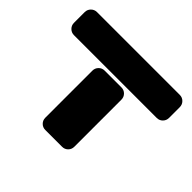

<svg xmlns="http://www.w3.org/2000/svg" viewBox="-158 -910 1121 1121"><g transform="rotate(45 402.5 -350.0)"><path d="M744.1 -509.8H61Q39.6 -509.8 24.7 -524.7Q9.8 -539.6 9.8 -561V-648.9Q9.8 -670.4 24.7 -685.3Q39.6 -700.2 61 -700.2H744.1Q765.6 -700.2 780.3 -685.3Q794.9 -670.4 794.9 -648.9V-561Q794.9 -539.6 780.3 -524.7Q765.6 -509.8 744.1 -509.8ZM472.2 0H334Q312.5 0 297.9 -14.6Q283.2 -29.3 283.2 -50.8V-439Q283.2 -460.4 297.9 -475.3Q312.5 -490.2 334 -490.2H472.2Q493.7 -490.2 508.3 -475.3Q522.9 -460.4 522.9 -439V-50.8Q522.9 -29.3 508.3 -14.6Q493.7 0 472.2 0Z"/></g></svg>

Font: Nastup Soft
Style: Regular
Weight: 400
Designer: Maksym Kobuzan
Foundry: Zakznak
Version: Version 1.020;hotconv 1.0.109;makeotfexe 2.5.65596